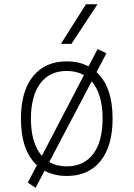

<svg xmlns="http://www.w3.org/2000/svg" viewBox="-20 -815 626 900"><path d="M147 65.4 110.4 41 152.8 -40.5Q78.1 -110.4 78.1 -258.8Q78.1 -387.2 134.8 -457.3Q191.4 -527.3 293 -527.3Q351.1 -527.3 395 -503.9L437.5 -585L479 -565.4L432.6 -477.1Q507.8 -407.7 507.8 -258.8Q507.8 -130.9 451.4 -60.5Q395 9.8 293 9.8Q233.9 9.8 189 -14.6ZM125 -258.8Q125 -143.1 176.3 -84.5L373.5 -462.9Q338.9 -482.4 293 -482.4Q212.9 -482.4 168.9 -424.1Q125 -365.7 125 -258.8ZM293 -35.2Q373 -35.2 417 -93.5Q460.9 -151.9 460.9 -258.8Q460.9 -375 409.7 -433.6L210.9 -55.7Q246.1 -35.2 293 -35.2ZM265.6 -609.4 382.8 -794.9H437L314.9 -609.4Z"/></svg>

Font: Caskaydia Cove ExtraLight
Style: Regular
Weight: 200
Monospace: yes
Designer: Aaron Bell
Foundry: Saja Typeworks
Version: Version 4.300; ttfautohint (v1.8.3)